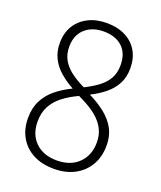

<svg xmlns="http://www.w3.org/2000/svg" viewBox="-136 -811 762 908"><g transform="rotate(20 244.5 -357.0)"><path d="M245.1 -724.1Q298.3 -724.1 338.1 -704.1Q377.9 -684.1 399.7 -647.5Q421.4 -610.8 421.4 -560.1Q421.4 -516.1 404.1 -482.9Q386.7 -449.7 356 -424.3Q325.2 -398.9 284.2 -378.4Q330.6 -355.5 365.7 -327.6Q400.9 -299.8 420.9 -263.7Q440.9 -227.5 440.9 -179.2Q440.9 -122.1 416 -79.6Q391.1 -37.1 346.9 -13.7Q302.7 9.8 243.7 9.8Q183.1 9.8 139.2 -13.2Q95.2 -36.1 71 -77.9Q46.9 -119.6 46.9 -174.8Q46.9 -225.6 66.2 -263.2Q85.4 -300.8 119.6 -328.6Q153.8 -356.4 197.8 -377.4Q159.7 -398.4 130.1 -424.1Q100.6 -449.7 83.7 -483.2Q66.9 -516.6 66.9 -560.1Q66.9 -609.9 89.1 -646.5Q111.3 -683.1 151.6 -703.6Q191.9 -724.1 245.1 -724.1ZM95.2 -174.3Q95.2 -109.9 135 -71Q174.8 -32.2 242.2 -32.2Q312 -32.2 352.3 -72.3Q392.6 -112.3 392.6 -178.2Q392.6 -213.4 377.9 -242.9Q363.3 -272.5 333.3 -297.9Q303.2 -323.2 258.3 -345.2L238.3 -355Q195.8 -335.4 163.6 -310.8Q131.3 -286.1 113.3 -253.2Q95.2 -220.2 95.2 -174.3ZM244.6 -681.6Q186.5 -681.6 150.6 -648.9Q114.7 -616.2 114.7 -558.1Q114.7 -520.5 130.9 -492.2Q147 -463.9 176.3 -441.9Q205.6 -419.9 245.1 -400.9Q285.2 -420.9 313.7 -442.6Q342.3 -464.4 357.7 -492.2Q373 -520 373 -558.1Q373 -617.7 338.6 -649.7Q304.2 -681.6 244.6 -681.6Z"/></g></svg>

Font: Open Sans SemiCondensed Light
Style: Regular
Weight: 300
Width: 4
Designer: Monotype Design Team
Foundry: Monotype Imaging Inc.
Version: Version 3.000